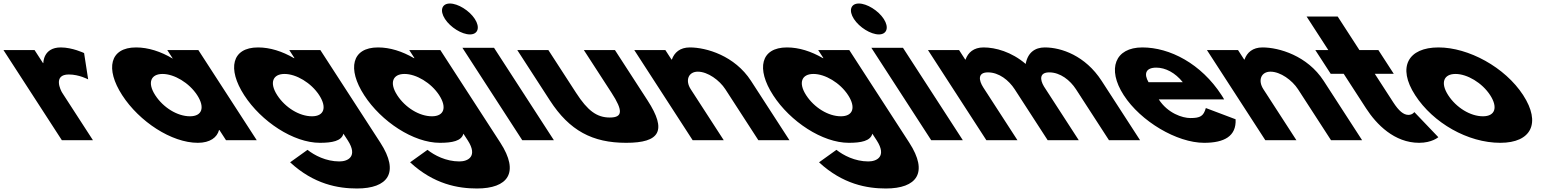

<svg xmlns="http://www.w3.org/2000/svg" viewBox="-292 -798 8880 1093"><path d="M60 0H237L62.1 -270C53.7 -283 7.8 -374 99.8 -374C158.8 -374 209.9 -346 209.9 -346L186.7 -496C186.7 -496 120 -528 54 -528C-47 -528 -45.3 -439 -45.3 -439H-47.3L-95.3 -513H-272.3Z M403.7 -256C500.8 -106 684.2 15 834.2 15C904.2 15 944.1 -16 954.9 -58H956.9L994.5 0H1169.5L837.2 -513H660.2L692 -464C623.4 -505 551.5 -528 482.5 -528C332.5 -528 306.5 -406 403.7 -256ZM591.7 -256C545.7 -327 566.3 -377 633.3 -377C699.3 -377 784.7 -327 830.7 -256C876 -186 858.4 -136 789.4 -136C717.4 -136 637 -186 591.7 -256Z M1359.6 126C1494.6 251 1633.1 275 1740.1 275C1915.1 275 1984.5 186 1873.1 14L1531.7 -513H1354.7L1384.5 -467H1381.5C1314.3 -506 1245 -528 1177 -528C1027 -528 1001 -406 1098.2 -256C1195.3 -106 1378.7 15 1528.7 15C1598.7 15 1652.2 5 1663 -37L1687.7 1C1746.6 92 1689.4 121 1640.4 121C1563.4 121 1497.7 86 1458.6 55ZM1286.2 -256C1240.2 -327 1260.8 -377 1327.8 -377C1393.8 -377 1479.2 -327 1525.2 -256C1570.5 -186 1552.9 -136 1483.9 -136C1411.9 -136 1331.5 -186 1286.2 -256Z M2042.6 126C2177.6 251 2316.1 275 2423.1 275C2598.1 275 2667.5 186 2556.1 14L2214.7 -513H2037.7L2067.5 -467H2064.5C1997.3 -506 1928 -528 1860 -528C1710 -528 1684 -406 1781.2 -256C1878.3 -106 2061.7 15 2211.7 15C2281.7 15 2335.2 5 2346 -37L2370.7 1C2429.6 92 2372.4 121 2323.4 121C2246.4 121 2180.7 86 2141.6 55ZM1969.2 -256C1923.2 -327 1943.8 -377 2010.8 -377C2076.8 -377 2162.2 -327 2208.2 -256C2253.5 -186 2235.9 -136 2166.9 -136C2094.9 -136 2014.5 -186 1969.2 -256Z M2681 0H2861L2520.3 -526H2340.3ZM2241.1 -690C2272.2 -642 2337.1 -602 2383.1 -602C2429.1 -602 2442.2 -642 2411.1 -690C2380 -738 2315.1 -778 2269.1 -778C2223.1 -778 2210 -738 2241.1 -690Z M2829.7 -513H2652.7L2838.6 -226C2950 -54 3080.7 15 3272.7 15C3464.7 15 3506 -54 3394.6 -226L3208.7 -513H3031.7L3189.8 -269C3255.2 -168 3253.4 -129 3179.4 -129C3105.4 -129 3053.2 -168 2987.8 -269Z M3651 0H3828L3640.2 -290C3607.1 -341 3627.4 -390 3680.4 -390C3737.4 -390 3804.1 -341 3837.2 -290L4025 0H4202L3983.1 -338C3890.4 -481 3729 -528 3635 -528C3579 -528 3546.8 -499 3532.7 -459H3530.7L3495.7 -513H3318.7Z M4370.6 126C4505.6 251 4644.1 275 4751.1 275C4926.1 275 4995.5 186 4884.1 14L4542.7 -513H4365.7L4395.5 -467H4392.5C4325.3 -506 4256 -528 4188 -528C4038 -528 4012 -406 4109.2 -256C4206.3 -106 4389.7 15 4539.7 15C4609.7 15 4663.2 5 4674 -37L4698.7 1C4757.6 92 4700.4 121 4651.4 121C4574.4 121 4508.7 86 4469.6 55ZM4297.2 -256C4251.2 -327 4271.8 -377 4338.8 -377C4404.8 -377 4490.2 -327 4536.2 -256C4581.5 -186 4563.9 -136 4494.9 -136C4422.9 -136 4342.5 -186 4297.2 -256Z M5009 0H5189L4848.3 -526H4668.3ZM4569.1 -690C4600.2 -642 4665.1 -602 4711.1 -602C4757.1 -602 4770.2 -642 4739.1 -690C4708 -738 4643.1 -778 4597.1 -778C4551.1 -778 4538 -738 4569.1 -690Z M5323 0H5500L5305.7 -300C5279.1 -341 5273 -386 5332 -386C5395 -386 5451.1 -341 5484.2 -290L5672 0H5849L5650.8 -306C5627.5 -345 5625 -386 5681 -386C5744 -386 5800.1 -341 5833.2 -290L6021 0H6198L5979.1 -338C5886.4 -481 5750 -528 5656 -528C5600 -528 5558.8 -499 5546.9 -434C5466.2 -503 5375 -528 5307 -528C5251 -528 5218.8 -499 5204.7 -459H5202.7L5167.7 -513H4990.7Z M6676.7 -232C6673.8 -238 6666.7 -249 6662.2 -256C6545.6 -436 6367 -528 6211 -528C6056 -528 6008 -406 6105.2 -256C6201.7 -107 6407.7 15 6562.7 15C6676.7 15 6746.8 -22 6741.9 -119L6572.5 -183C6559.3 -137 6541.4 -126 6484.4 -126C6439.4 -126 6355.9 -153 6304.7 -232ZM6246.3 -330C6218.8 -377 6229.5 -413 6290.5 -413C6342.5 -413 6398.3 -384 6441.3 -330Z M6911 0H7088L6900.2 -290C6867.1 -341 6887.4 -390 6940.4 -390C6997.4 -390 7064.1 -341 7097.2 -290L7285 0H7462L7243.1 -338C7150.4 -481 6989 -528 6895 -528C6839 -528 6806.8 -499 6792.7 -459H6790.7L6755.7 -513H6578.7Z M7269.7 -513H7195.7L7283.2 -378H7357.2L7484.8 -181C7543.7 -90 7645.7 15 7786.7 15C7859.7 15 7896 -17 7896 -17L7759.4 -160C7759.4 -160 7748.7 -144 7725.7 -144C7697.7 -144 7670.8 -167 7639.7 -215L7534.2 -378H7642.2L7554.7 -513H7446.7L7323 -704H7146Z M7764.2 -256C7866.5 -98 8063.7 15 8248.7 15C8425.7 15 8481.5 -98 8379.2 -256C8275.5 -416 8067 -528 7897 -528C7724 -528 7660.5 -416 7764.2 -256ZM7952.2 -256C7906.2 -327 7926.8 -377 7993.8 -377C8059.8 -377 8145.2 -327 8191.2 -256C8236.5 -186 8218.9 -136 8149.9 -136C8077.9 -136 7997.5 -186 7952.2 -256Z"/></svg>

Font: Hussar
Style: BdOpOblSeven
Weight: 700
Foundry: Cannot Into Space Fonts
Version: Version 2.00